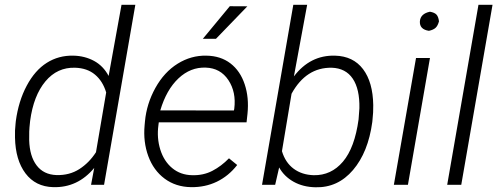

<svg xmlns="http://www.w3.org/2000/svg" viewBox="-20 -770 2077 800"><path d="M45.9 -265.6Q57.1 -348.6 91.3 -412.8Q125.5 -477.1 175 -508.3Q224.6 -539.6 286.1 -538.1Q333 -537.1 371.6 -516.4Q410.2 -495.6 432.6 -453.6L486.3 -750H543.9L413.6 0H359.4L372.6 -70.3Q303.7 12.7 201.7 9.8Q127.9 7.8 86.2 -47.6Q44.4 -103 42.5 -196.8Q41.5 -227.1 44.9 -255.4ZM104.5 -255.9Q100.6 -223.1 101.6 -186Q103.5 -119.1 132.6 -80.8Q161.6 -42.5 215.3 -40.5Q269.5 -39.1 310.5 -65.4Q351.6 -91.8 379.9 -135.7L422.4 -384.8Q408.2 -432.1 375.7 -459.2Q343.3 -486.3 293 -487.8Q218.8 -490.2 169.2 -430.9Q119.6 -371.6 105.5 -266.1Z M775.9 9.8Q712.4 8.8 666 -25.6Q619.6 -60.1 597.9 -119.4Q576.2 -178.7 582.5 -247.6L584 -264.2Q590.8 -337.4 627.4 -403.6Q664.1 -469.7 720.2 -504.6Q776.4 -539.6 840.3 -538.1Q899.4 -537.1 940.2 -505.9Q981 -474.6 999.5 -418.9Q1018.1 -363.3 1011.2 -295.9L1007.3 -260.3H641.6L640.1 -248.5Q632.8 -195.3 647.9 -146.7Q663.1 -98.1 697.5 -69.6Q731.9 -41 780.3 -40Q827.1 -38.6 864.7 -58.1Q902.3 -77.6 934.1 -110.4L968.3 -82.5Q932.6 -36.6 883.5 -12.9Q834.5 10.7 775.9 9.8ZM837.4 -488.3Q773.9 -490.7 723.6 -443.4Q673.3 -396 647.9 -310.1L954.6 -309.6L956.1 -316.9Q964.8 -386.2 931.6 -436.3Q898.4 -486.3 837.4 -488.3ZM937.5 -744.1 1010.7 -743.7 879.9 -608.4H825.2Z M1531.2 -261.7Q1514.2 -135.7 1450.9 -61.5Q1387.7 12.7 1294.4 10.3Q1242.7 9.3 1203.4 -12.7Q1164.1 -34.7 1143.1 -72.3L1126.5 0H1071.8L1202.1 -750H1259.8L1204.6 -451.7Q1272.5 -541 1376 -538.1Q1451.7 -536.1 1492.7 -481.9Q1533.7 -427.7 1535.2 -332Q1535.6 -300.8 1532.2 -272ZM1474.1 -272.9 1477.5 -319.3Q1479 -398.9 1449.7 -442.4Q1420.4 -485.8 1362.3 -487.8Q1255.4 -489.7 1194.8 -379.4L1154.8 -140.1Q1168.9 -92.8 1203.4 -67.1Q1237.8 -41.5 1287.1 -40Q1359.9 -38.6 1408.9 -96.4Q1458 -154.3 1474.1 -272.9Z M1679.7 0H1621.1L1713.4 -528.3H1771.5ZM1729.5 -681.2Q1731.9 -712.9 1771.5 -721.2Q1790.5 -717.8 1798.6 -709.2Q1806.6 -700.7 1809.1 -681.2Q1804.2 -662.6 1794.9 -654.1Q1785.6 -645.5 1767.1 -641.6Q1727.5 -647.5 1729.5 -681.2Z M1901.9 0H1843.3L1973.6 -750H2032.2Z"/></svg>

Font: RobotoInd Light
Style: Italic
Weight: 300
Italic angle: -12°
Designer: Google
Version: Version 2.001151; 2014